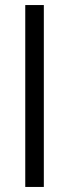

<svg xmlns="http://www.w3.org/2000/svg" viewBox="-20 -740 274 760"><path d="M80 0H153.5V-720H80Z"/></svg>

Font: Hauora
Style: Regular
Weight: 400
Designer: Mikhail Sharanda
Foundry: WCYS & Co.
Version: Version 1.010